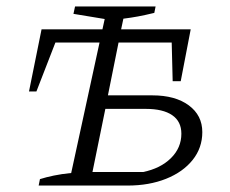

<svg xmlns="http://www.w3.org/2000/svg" viewBox="-20 -576 714 596"><path d="M100 0 104 -20Q123 -26 147 -31Q171 -36 201 -39L289 -444H152L93 -292H70L109 -485H298L305 -517L208 -533L213 -556H463L459 -536Q430 -529 408.5 -525Q387 -521 363 -518L356 -485H572L541 -324H516L513 -444H348L315 -280H453Q524 -280 566 -249Q608 -218 608 -166Q608 -117 578 -79.5Q548 -42 495.5 -21Q443 0 376 0ZM267 -42H424Q478 -53 510.5 -85Q543 -117 543 -161Q543 -199 514.5 -218.5Q486 -238 433 -238H307Z"/></svg>

Font: Piazzolla SC Light
Style: Italic
Weight: 300
Italic angle: -11.3°
Designer: Juan Pablo del Peral
Foundry: Huerta Tipografica
Version: Version 1.330